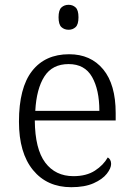

<svg xmlns="http://www.w3.org/2000/svg" viewBox="-20 -770 554 800"><path d="M277 10Q176 10 117.5 -61.5Q59 -133 59 -263Q59 -404 113.5 -474Q168 -544 268 -544Q358 -544 410 -481Q462 -418 462 -299V-268H125Q126 -149 168.5 -92.5Q211 -36 286 -36Q340 -36 375.5 -59Q411 -82 429 -114Q435 -111 439 -104Q443 -97 443 -87Q443 -69 425 -46Q407 -23 370 -6.5Q333 10 277 10ZM394 -308Q394 -396 363.5 -449.5Q333 -503 266 -503Q198 -503 165 -451.5Q132 -400 127 -308ZM266 -646Q248 -646 236 -657Q224 -668 224 -698Q224 -728 236 -739Q248 -750 266 -750Q283 -750 295 -739Q307 -728 307 -698Q307 -668 295 -657Q283 -646 266 -646Z"/></svg>

Font: Noto Serif Sinhala Light
Style: Regular
Weight: 300
Designer: Jelle Bosma - Monotype Design Team
Foundry: Monotype Imaging Inc.
Version: Version 2.007; ttfautohint (v1.8.4.7-5d5b)